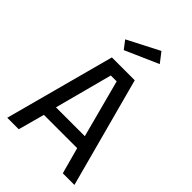

<svg xmlns="http://www.w3.org/2000/svg" viewBox="-267 -1029 1134 1134"><g transform="rotate(45 300.5 -461.5)"><path d="M20 0 205 -689H396L581 0H484L439 -165H161L116 0ZM180 -247H421L325 -609H276ZM224 -769 185 -820 385 -923 433 -861Z"/></g></svg>

Font: Cairo Play SemiBold
Style: Regular
Weight: 600
Designer: Mohamed Gaber, Accademia di Belle Arti di Urbino
Foundry: Kief Type Foundry, Accademia di Belle Arti di Urbino
Version: Version 3.130;gftools[0.9.24]